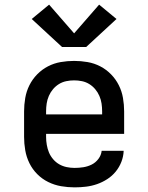

<svg xmlns="http://www.w3.org/2000/svg" viewBox="-20 -801 640 829"><path d="M302 8Q273 8 244 3Q215 -2 188.5 -15Q162 -28 141 -49Q120 -70 107 -96.5Q94 -123 89 -152Q84 -181 84 -210V-320Q84 -349 89 -378Q94 -407 107 -433Q120 -459 140.5 -480Q161 -501 187 -514.5Q213 -528 242 -533Q271 -538 300 -538Q329 -538 358 -533Q387 -528 413 -514.5Q439 -501 459.5 -480Q480 -459 493 -433Q506 -407 511 -378Q516 -349 516 -320V-223H179V-210Q179 -193 182 -175.5Q185 -158 191.5 -142.5Q198 -127 209.5 -113.5Q221 -100 236 -91.5Q251 -83 268 -79.5Q285 -76 302 -76Q321 -76 340 -79Q359 -82 376 -90.5Q393 -99 405 -115Q417 -131 419 -150H514Q513 -125 504 -102Q495 -79 479.5 -60Q464 -41 443 -27.5Q422 -14 399 -6Q376 2 351.5 5Q327 8 302 8ZM421 -307V-320Q421 -337 418.5 -354Q416 -371 409 -387Q402 -403 391 -416Q380 -429 365.5 -438Q351 -447 334 -450.5Q317 -454 300 -454Q283 -454 266 -450.5Q249 -447 234.5 -438Q220 -429 209 -416Q198 -403 191 -387Q184 -371 181.5 -354Q179 -337 179 -320V-307ZM248 -598 117 -719 192 -781 300 -657 408 -781 483 -719 352 -598Z"/></svg>

Font: Iosevka Slab Medium Extended
Style: Regular
Weight: 500
Width: 7
Monospace: yes
Designer: Belleve Invis
Foundry: Belleve Invis
Version: Version 11.1.1; ttfautohint (v1.8.3)